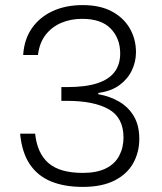

<svg xmlns="http://www.w3.org/2000/svg" viewBox="-20 -727 637 754"><path d="M71 -511Q75 -573 105.5 -616.5Q136 -660 187 -683.5Q238 -707 305 -707Q373 -707 419.5 -682Q466 -657 490 -615Q514 -573 514 -522Q514 -485 498 -451Q482 -417 449.5 -393Q417 -369 366 -362V-357Q412 -349 448.5 -327.5Q485 -306 506 -270Q527 -234 527 -182Q527 -129 503 -86Q479 -43 429.5 -18Q380 7 305 7Q233 7 180.5 -14.5Q128 -36 97 -82Q66 -128 59 -202H118Q126 -125 170.5 -86.5Q215 -48 305 -48Q360 -48 395.5 -65.5Q431 -83 448 -115Q465 -147 465 -187Q465 -265 407 -298Q349 -331 242 -331H221V-385H243Q316 -385 362 -400Q408 -415 430 -444.5Q452 -474 452 -517Q452 -576 415 -614.5Q378 -653 303 -653Q257 -653 220 -637Q183 -621 159 -590Q135 -559 129 -511Z"/></svg>

Font: Albert Sans Light
Style: Regular
Weight: 300
Designer: Andreas Rasmussen
Foundry: a.Foundry
Version: Version 1.025